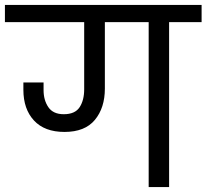

<svg xmlns="http://www.w3.org/2000/svg" viewBox="-47 -760 839 780"><path d="M772 -740V-670H640V0H557V-670H379V-400Q379 -322 338.5 -273Q298 -224 215 -224Q134 -224 91 -270.5Q48 -317 48 -395V-425H130V-394Q130 -353 149.5 -324.5Q169 -296 212 -296Q258 -296 276.5 -324.5Q295 -353 295 -397V-670H-27V-740Z"/></svg>

Font: A Bank Premium Regular
Style: Regular
Weight: 400
Designer: Ninad Kale (Devanagari), Jonny Pinhorn (Latin), Htun Naung (Myanmar)
Foundry: Indian Type Foundry
Version: 4.004